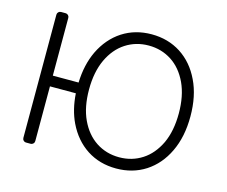

<svg xmlns="http://www.w3.org/2000/svg" viewBox="-104 -880 1223 1033"><g transform="rotate(15 507.5 -363.5)"><path d="M96.6 -20.2V-706.3Q96.6 -714.8 102.6 -720.9Q108.7 -726.9 117.5 -726.9H142.4Q150.9 -726.9 157 -720.9Q163 -714.8 163 -706.3V-384.6H306.5Q309.7 -484.4 346.2 -561.4Q386.7 -645.2 457.7 -691.4Q528.8 -737.2 620.4 -737.2Q712 -737.2 783.4 -691.4Q854.8 -644.9 894.5 -561.4Q935 -478 935 -363.6Q935 -250 894.5 -165.8Q854.8 -82.4 783.4 -35.9Q712 9.9 620.4 9.9Q528.4 9.9 457.4 -35.9Q386.7 -82 346.2 -165.8Q312.9 -235.4 307.2 -324.9H163V-20.2Q163 -11.7 157 -5.7Q150.9 0.4 142.4 0.4H117.5Q108.7 0.4 102.6 -5.7Q96.6 -11.7 96.6 -20.2ZM402.7 -196.7Q435.4 -126.8 491.8 -89.8Q549 -52.6 620.4 -52.6Q691.8 -52.6 748.6 -89.5Q804.3 -125.4 838.1 -196Q870.4 -266 870.4 -363.6Q870.4 -460.9 837.7 -531.2Q804.7 -601.2 748.6 -637.8Q691.8 -674.7 620.4 -674.7Q549.4 -674.7 492.5 -637.8Q436.1 -601.2 403.1 -531.2Q370.4 -460.9 370.4 -363.6Q370.4 -265.6 402.7 -196.7Z"/></g></svg>

Font: DeltaSans Light
Style: Regular
Weight: 300
Designer: Rasmus Andersson
Foundry: rsms
Version: Version 3.012